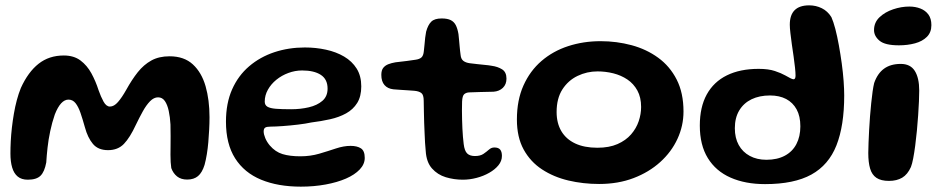

<svg xmlns="http://www.w3.org/2000/svg" viewBox="-20 -661 3550 718"><path d="M84 11Q60.5 11 46.2 -0.8Q32 -12.5 25.5 -34.5Q19 -56.5 19 -86.5Q19 -108 20.2 -132.8Q21.5 -157.5 24.5 -183.8Q27.5 -210 32 -236.2Q36.5 -262.5 43 -286.8Q49.5 -311 58 -332Q85 -391.5 124.2 -422.5Q163.5 -453.5 218.5 -453.5Q256 -453.5 280.8 -435Q305.5 -416.5 321.8 -386.8Q338 -357 348.5 -324Q357 -299.5 367.2 -281Q377.5 -262.5 391 -262.5Q406.5 -262.5 421.2 -279.5Q436 -296.5 452 -325Q473 -363 495.2 -391Q517.5 -419 546 -434.8Q574.5 -450.5 614 -450.5Q668.5 -450.5 701.2 -420.2Q734 -390 748.8 -338.5Q763.5 -287 763.5 -222.5Q763.5 -200 762.2 -176.2Q761 -152.5 759 -129.2Q757 -106 753.5 -84.5Q750 -63 745 -44.5Q736 -15.5 720.5 -2.5Q705 10.5 680 10.5Q657 10.5 642.2 -1.2Q627.5 -13 620.5 -32.5Q619 -42.5 618.2 -55Q617.5 -67.5 617.5 -82.5Q617.5 -97.5 617.8 -115Q618 -132.5 618 -152.8Q618 -173 617.5 -195.5Q616 -223 611 -246.2Q606 -269.5 596.5 -283.2Q587 -297 571 -297Q555.5 -297 541.2 -282.5Q527 -268 514 -244.5Q501 -221 488 -194Q466 -146.5 443.5 -123Q421 -99.5 384 -99.5Q347 -99.5 327.5 -122.8Q308 -146 297.5 -185Q289 -215.5 281 -238.8Q273 -262 262.5 -275.2Q252 -288.5 236 -288.5Q221.5 -288.5 208.8 -274.8Q196 -261 185 -233Q174.5 -202.5 167.8 -170.5Q161 -138.5 157.8 -108.8Q154.5 -79 153 -53.5Q146.5 -18.5 131.5 -3.8Q116.5 11 84 11Z M1105 37Q1019.5 37 956.5 11Q893.5 -15 859.2 -69Q825 -123 825 -206Q825 -275 848 -326.8Q871 -378.5 911.8 -413.2Q952.5 -448 1006 -465.8Q1059.5 -483.5 1120 -483.5Q1161 -483.5 1199 -475.2Q1237 -467 1266.8 -449.5Q1296.5 -432 1313.8 -404.5Q1331 -377 1331 -338Q1331 -300.5 1315.8 -276Q1300.5 -251.5 1274.2 -237Q1248 -222.5 1214.2 -215Q1180.5 -207.5 1144 -203Q1123.5 -198.5 1094.2 -195Q1065 -191.5 1037 -189.5Q1009 -187.5 992.5 -187.5Q977.5 -187.5 971.8 -183.8Q966 -180 966 -169.5Q966 -159 972 -144.5Q978 -130 989 -117Q1009.5 -93 1036.5 -84.8Q1063.5 -76.5 1103.5 -76.5Q1140.5 -76.5 1173.8 -86.2Q1207 -96 1236.2 -105.8Q1265.5 -115.5 1291 -115.5Q1315.5 -115.5 1329.8 -106.2Q1344 -97 1344 -70.5Q1344 -47 1325.2 -27.2Q1306.5 -7.5 1273.8 6.8Q1241 21 1197.5 29Q1154 37 1105 37ZM1069 -252.5Q1104 -252.5 1135 -259.8Q1166 -267 1185.5 -283.8Q1205 -300.5 1205 -329.5Q1205 -364.5 1179.8 -381Q1154.5 -397.5 1110 -397.5Q1083.5 -397.5 1058.5 -388.2Q1033.5 -379 1013.5 -362.8Q993.5 -346.5 981.8 -325.5Q970 -304.5 970 -281Q970 -268 980 -262Q990 -256 1011.8 -254.2Q1033.5 -252.5 1069 -252.5Z M1710.5 11Q1678 11 1647.2 1.8Q1616.5 -7.5 1595.5 -31Q1574.5 -54.5 1572 -96.5Q1570.5 -110.5 1569.5 -127.2Q1568.5 -144 1567.8 -163Q1567 -182 1566.2 -202.2Q1565.5 -222.5 1565.2 -243.2Q1565 -264 1564.5 -284Q1564.5 -306.5 1555.5 -313.2Q1546.5 -320 1529.5 -321.5Q1520 -322.5 1506.2 -323.2Q1492.5 -324 1478 -325Q1463.5 -326 1451 -327Q1429.5 -329.5 1417.8 -343Q1406 -356.5 1406 -381Q1406 -398 1413 -407Q1420 -416 1432 -420.8Q1444 -425.5 1459 -428Q1484 -430.5 1501.2 -433Q1518.5 -435.5 1533 -437.5Q1548.5 -439.5 1556 -446.2Q1563.5 -453 1565 -470Q1566.5 -481 1567.5 -494Q1568.5 -507 1570 -520Q1571.5 -533 1573.5 -542.5Q1580.5 -568 1592.8 -580Q1605 -592 1631.5 -592Q1653 -592 1665.5 -585.8Q1678 -579.5 1684.5 -566.8Q1691 -554 1694.5 -533.5Q1696 -519.5 1697 -508.5Q1698 -497.5 1698.8 -488.2Q1699.5 -479 1700.5 -471Q1701.5 -463 1702.5 -455Q1704 -440 1713 -433.2Q1722 -426.5 1737 -424.5Q1750.5 -423 1765.2 -421.2Q1780 -419.5 1794 -418.2Q1808 -417 1818.5 -415Q1841 -412 1857.5 -401.8Q1874 -391.5 1874 -367Q1874 -345.5 1860.5 -332.5Q1847 -319.5 1825.5 -318Q1797.5 -317 1773 -316.8Q1748.5 -316.5 1734.5 -315.5Q1723.5 -315 1716.2 -309Q1709 -303 1708 -281Q1707.5 -264.5 1707.5 -247.5Q1707.5 -230.5 1708 -213.5Q1708.5 -196.5 1709.2 -180.2Q1710 -164 1711.2 -149.5Q1712.5 -135 1714 -122.5Q1717 -97 1727 -87.2Q1737 -77.5 1756 -77.5Q1776 -77.5 1787.8 -85.5Q1799.5 -93.5 1808.5 -101.5Q1817.5 -109.5 1828.5 -109.5Q1844 -109.5 1850.5 -101.5Q1857 -93.5 1857 -78Q1857 -59 1844 -43Q1831 -27 1809.5 -14.8Q1788 -2.5 1762.2 4.2Q1736.5 11 1710.5 11Z M2220.5 27Q2160.5 27 2105.5 14Q2050.5 1 2007 -27.5Q1963.5 -56 1938.2 -102Q1913 -148 1913 -214Q1913 -286.5 1937.5 -341.2Q1962 -396 2005 -433Q2048 -470 2104.8 -488.5Q2161.5 -507 2226 -507Q2286 -507 2341.8 -492Q2397.5 -477 2441.2 -445.2Q2485 -413.5 2510.5 -363.5Q2536 -313.5 2536 -244Q2536 -190.5 2513.5 -141.8Q2491 -93 2449 -55Q2407 -17 2349.2 5Q2291.5 27 2220.5 27ZM2214 -108.5Q2258 -108.5 2289.2 -122.2Q2320.5 -136 2340 -158.5Q2359.5 -181 2368.5 -207.8Q2377.5 -234.5 2377.5 -261Q2377.5 -297 2363.5 -322.5Q2349.5 -348 2326 -363.8Q2302.5 -379.5 2273.5 -386.8Q2244.5 -394 2214.5 -394Q2175 -394 2140 -377.2Q2105 -360.5 2083.2 -326.8Q2061.5 -293 2061.5 -242Q2061.5 -200.5 2079.2 -170.5Q2097 -140.5 2131 -124.5Q2165 -108.5 2214 -108.5Z M2841 27.5Q2767 27.5 2712 3.2Q2657 -21 2627 -69.8Q2597 -118.5 2597 -191.5Q2597 -260.5 2623 -307.8Q2649 -355 2698.2 -379.2Q2747.5 -403.5 2817 -403.5Q2853.5 -403.5 2877.5 -395.5Q2901.5 -387.5 2916.5 -379Q2927 -373 2935.2 -368.8Q2943.5 -364.5 2947.5 -364.5Q2955 -364.5 2955 -378.5Q2955 -389.5 2953 -408.2Q2951 -427 2947.8 -449.5Q2944.5 -472 2941.2 -494.8Q2938 -517.5 2935.8 -537Q2933.5 -556.5 2933.5 -568.5Q2933.5 -641 3006 -641Q3031.5 -641 3053.2 -630.2Q3075 -619.5 3089 -597Q3096.5 -580.5 3103.8 -552.8Q3111 -525 3117 -491.8Q3123 -458.5 3127.8 -423.8Q3132.5 -389 3134.8 -357.8Q3137 -326.5 3137 -304Q3137 -191 3108 -117.5Q3079 -44 3014.2 -8.2Q2949.5 27.5 2841 27.5ZM2846 -63.5Q2886.5 -63.5 2915 -78.8Q2943.5 -94 2958.2 -122.2Q2973 -150.5 2973 -188.5Q2973 -226.5 2959 -252Q2945 -277.5 2919.8 -290.8Q2894.5 -304 2859.5 -304Q2820 -304 2790.5 -289.8Q2761 -275.5 2744.5 -248Q2728 -220.5 2728 -181.5Q2728 -145 2742.5 -118.8Q2757 -92.5 2783.8 -78Q2810.5 -63.5 2846 -63.5Z M3304.5 15.5Q3274.5 15.5 3257.5 4Q3240.5 -7.5 3233.8 -30.8Q3227 -54 3227 -89Q3227 -105.5 3228 -127.8Q3229 -150 3230.2 -175Q3231.5 -200 3233.5 -225.8Q3235.5 -251.5 3238 -275.5Q3240.5 -299.5 3243.2 -319Q3246 -338.5 3249 -350.5Q3261.5 -386.5 3286 -404.2Q3310.5 -422 3348.5 -422Q3384.5 -422 3401 -395.8Q3417.5 -369.5 3417.5 -322.5Q3417.5 -306.5 3416.5 -282.2Q3415.5 -258 3413.5 -229.8Q3411.5 -201.5 3408.8 -172.2Q3406 -143 3402.5 -116.2Q3399 -89.5 3395 -68.8Q3391 -48 3386.5 -36.5Q3374 -8.5 3353.8 3.5Q3333.5 15.5 3304.5 15.5ZM3341.5 -491.5Q3289.5 -491.5 3269 -508.8Q3248.5 -526 3248.5 -548.5Q3248.5 -577 3269 -596.5Q3289.5 -616 3320 -626.2Q3350.5 -636.5 3380.5 -636.5Q3403 -636.5 3421.8 -629.2Q3440.5 -622 3451.8 -606.8Q3463 -591.5 3463 -567Q3463 -540 3446.2 -523.2Q3429.5 -506.5 3401.8 -499Q3374 -491.5 3341.5 -491.5Z"/></svg>

Font: Gluten Medium
Style: Regular
Weight: 500
Designer: Tyler Finck
Foundry: Etcetera Type Company
Version: Version 1.300